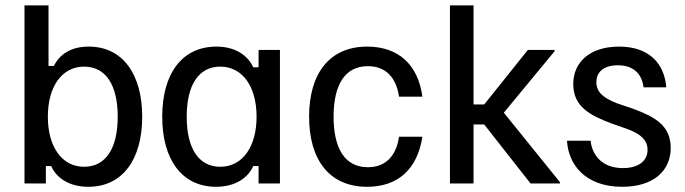

<svg xmlns="http://www.w3.org/2000/svg" viewBox="-20 -687 2565 719"><path d="M310.8 12.5C439.2 12.5 512.5 -90 512.5 -250C512.5 -409.2 439.2 -512.5 312.5 -512.5C245 -512.5 203.3 -483.3 181.7 -440H161.7V-666.7H71.7V0H151.7V-65H171.7C189.2 -25 234.2 12.5 310.8 12.5ZM295 -62.5C211.7 -62.5 159.2 -137.5 159.2 -250C159.2 -362.5 211.7 -437.5 295 -437.5C375.8 -437.5 420.8 -369.2 420.8 -250C420.8 -130.8 375.8 -62.5 295 -62.5Z M789.2 12.5C865.8 12.5 910.8 -25 928.3 -65H948.3V0H1028.3V-500H948.3V-435H928.3C910.8 -475 865.8 -512.5 790.8 -512.5C660 -512.5 587.5 -409.2 587.5 -250C587.5 -90 660.8 12.5 789.2 12.5ZM805 -62.5C724.2 -62.5 679.2 -130.8 679.2 -250C679.2 -369.2 724.2 -437.5 805 -437.5C888.3 -437.5 940.8 -362.5 940.8 -250C940.8 -137.5 888.3 -62.5 805 -62.5Z M1355 12.5C1470.8 12.5 1543.3 -54.2 1561.7 -175H1474.2C1464.2 -104.2 1425 -60.8 1357.5 -60.8C1270 -60.8 1229.2 -133.3 1229.2 -250C1229.2 -366.7 1270 -439.2 1357.5 -439.2C1425 -439.2 1464.2 -395.8 1474.2 -325H1561.7C1545.8 -445 1471.7 -512.5 1355 -512.5C1212.5 -512.5 1137.5 -410 1137.5 -250C1137.5 -91.7 1210.8 12.5 1355 12.5Z M1753.3 0V-220.8H1793.3L1966.7 0H2076.7V-5L1866.7 -265L2056.7 -495V-500H1956.7L1793.3 -295.8H1753.3V-666.7H1665V0Z M2310 12.5C2427.5 12.5 2491.7 -47.5 2491.7 -133.3C2491.7 -216.7 2432.5 -249.2 2352.5 -279.2L2293.3 -299.2C2240 -319.2 2213.3 -341.7 2213.3 -379.2C2213.3 -418.3 2241.7 -442.5 2294.2 -442.5C2360 -442.5 2385 -401.7 2390 -360H2475C2468.3 -446.7 2413.3 -512.5 2298.3 -512.5C2191.7 -512.5 2126.7 -456.7 2126.7 -371.7C2126.7 -288.3 2189.2 -255 2269.2 -225L2328.3 -204.2C2380.8 -185 2405 -161.7 2405 -125.8C2405 -85 2371.7 -57.5 2312.5 -57.5C2231.7 -57.5 2196.7 -110 2191.7 -160H2103.3C2108.3 -70.8 2171.7 12.5 2310 12.5Z"/></svg>

Font: Familjen Grotesk
Style: Regular
Weight: 400
Designer: Anders Wikstroem, Jonas Baeckman, Matilda Gysing, Kristian Moeller
Foundry: Familjen STHLM AB
Version: Version 2.000